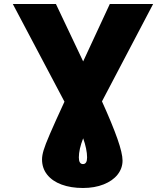

<svg xmlns="http://www.w3.org/2000/svg" viewBox="-20 -727 827 957"><path d="M258.8 -707 394.5 -420.9 527.3 -707H743.2L488.3 -221.7Q540 -107.4 565.4 -34.9Q590.8 37.6 590.8 73.2Q590.8 111.8 566.2 143.1Q541.5 174.3 496.6 192.1Q451.7 210 393.6 210Q333 210 286.9 192.9Q240.7 175.8 215.1 143.6Q189.5 111.3 189.5 67.4Q189.5 48.3 197.3 22Q205.1 -4.4 228.8 -59.3Q252.4 -114.3 301.3 -220.2L43.9 -707ZM393.6 90.8Q414.1 90.8 414.1 57.6Q414.1 37.6 408.9 12.7Q403.8 -12.2 394.5 -37.6Q373 17.1 373 57.6Q373 90.8 393.6 90.8Z"/></svg>

Font: Pretendard JP Black
Style: Regular
Weight: 900
Designer: Base glyphs from Inter by Rasmus Andersson; Hangeul glyphs from Noto Sans CJK(Source Han Sans) by Jang Soo-young and Kan
Foundry: Kil Hyung-jin
Version: Version 1.309